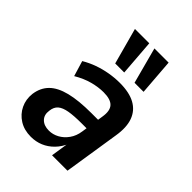

<svg xmlns="http://www.w3.org/2000/svg" viewBox="-219 -859 976 976"><g transform="rotate(45 269.0 -371.0)"><path d="M181 10Q133 10 98 -12Q63 -34 45.5 -70.5Q28 -107 33 -150Q40 -200 71.5 -231.5Q103 -263 163 -278Q223 -293 314 -293H376L366 -221H317Q261 -221 226.5 -215Q192 -209 174.5 -194Q157 -179 154 -150Q149 -117 168.5 -97Q188 -77 224 -77Q252 -77 278 -91Q304 -105 323 -131.5Q342 -158 347 -194L366 -320Q374 -368 354 -390Q334 -412 283 -412Q246 -412 204.5 -401Q163 -390 119 -364L94 -447Q126 -466 161 -478.5Q196 -491 233.5 -497.5Q271 -504 308 -504Q376 -504 418 -481Q460 -458 476.5 -413Q493 -368 482 -301L435 0H324L340 -103H344Q329 -67 304 -41.5Q279 -16 248 -3Q217 10 181 10ZM360 -557 308 -752H410L425 -557ZM221 -557 168 -752H271L286 -557Z"/></g></svg>

Font: Nunito Sans 10pt SemiCondensed
Style: Bold Italic
Weight: 700
Width: 4
Italic angle: -9°
Designer: Vernon Adams
Foundry: Vernon Adams
Version: Version 3.101;gftools[0.9.27]